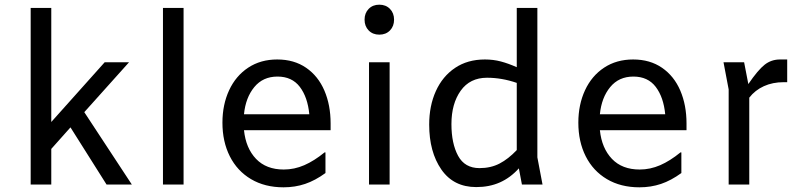

<svg xmlns="http://www.w3.org/2000/svg" viewBox="-20 -788 3440 820"><path d="M281 -244 199 -152V0H111V-754H199V-267L427 -522H531L340 -309L543 0H435Z M676 -754H764V0H676Z M1392 -232H1022Q1030 -155 1073.5 -109.5Q1117 -64 1192 -64Q1237 -64 1279.5 -82.5Q1322 -101 1366 -137H1370V-49Q1326 -17 1283 -2.5Q1240 12 1191 12Q1111 12 1052 -23Q993 -58 961.5 -120.5Q930 -183 930 -264Q930 -341 958.5 -402.5Q987 -464 1040 -499Q1093 -534 1164 -534Q1236 -534 1287.5 -498.5Q1339 -463 1365.5 -401Q1392 -339 1392 -261ZM1022 -300H1301Q1294 -373 1260.5 -417Q1227 -461 1165 -461Q1103 -461 1066 -416Q1029 -371 1022 -300Z M1537 -704Q1537 -732 1554.5 -750Q1572 -768 1600 -768Q1628 -768 1645.5 -750Q1663 -732 1663 -704Q1663 -676 1645.5 -658Q1628 -640 1600 -640Q1572 -640 1554.5 -658Q1537 -676 1537 -704ZM1644 -522V0H1556V-522Z M2209 0 2196 -69Q2160 -29 2115 -9Q2070 11 2014 11Q1917 11 1865 -64Q1813 -139 1813 -256Q1813 -336 1841.5 -399Q1870 -462 1923.5 -498Q1977 -534 2051 -534Q2087 -534 2119 -525.5Q2151 -517 2187 -501V-754H2275V-116L2297 0ZM2187 -147V-434Q2123 -456 2060 -456Q1987 -456 1947.5 -400.5Q1908 -345 1908 -258Q1908 -175 1936.5 -122.5Q1965 -70 2028 -70Q2076 -70 2113.5 -89.5Q2151 -109 2187 -147Z M2912 -232H2542Q2550 -155 2593.5 -109.5Q2637 -64 2712 -64Q2757 -64 2799.5 -82.5Q2842 -101 2886 -137H2890V-49Q2846 -17 2803 -2.5Q2760 12 2711 12Q2631 12 2572 -23Q2513 -58 2481.5 -120.5Q2450 -183 2450 -264Q2450 -341 2478.5 -402.5Q2507 -464 2560 -499Q2613 -534 2684 -534Q2756 -534 2807.5 -498.5Q2859 -463 2885.5 -401Q2912 -339 2912 -261ZM2542 -300H2821Q2814 -373 2780.5 -417Q2747 -461 2685 -461Q2623 -461 2586 -416Q2549 -371 2542 -300Z M3342 -534V-437H3327Q3280 -437 3242.5 -420Q3205 -403 3180 -371V0H3092V-406L3070 -522H3158L3176 -429Q3217 -489 3245.5 -511.5Q3274 -534 3311 -534Z"/></svg>

Font: Amiko
Style: Regular
Weight: 400
Designer: Pablo Impallari, Rodrigo Fuenzalida, Andres Torresi
Foundry: Impallari Type
Version: Version 1.001; ttfautohint (v1.3)